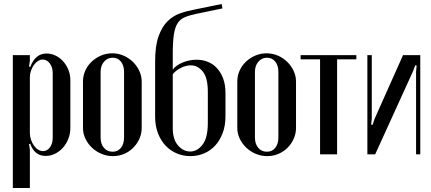

<svg xmlns="http://www.w3.org/2000/svg" viewBox="-20 -770 2152 958"><path d="M125 -438 131 -436Q156 -503 212 -503Q236 -503 257.5 -492.5Q279 -482 295.5 -463.5Q312 -445 321.5 -421Q331 -397 331 -370V-131Q331 -103 321 -77.5Q311 -52 294 -33Q277 -14 255 -3Q233 8 208 8Q152 8 131 -53L125 -51L129 -23V168H44V-495H129V-467ZM129 -107Q129 -89 134.5 -73Q140 -57 149 -44Q158 -31 170 -23.5Q182 -16 195 -16Q215 -16 229 -34.5Q243 -53 243 -82V-406Q243 -434 228.5 -453.5Q214 -473 193 -473Q181 -473 169.5 -465.5Q158 -458 149 -445.5Q140 -433 134.5 -417Q129 -401 129 -384Z M540 -504Q570 -504 596.5 -492.5Q623 -481 643 -461.5Q663 -442 675 -416.5Q687 -391 687 -363V-132Q687 -103 675.5 -77.5Q664 -52 644.5 -32.5Q625 -13 599 -2Q573 9 543 9Q513 9 486 -2.5Q459 -14 438.5 -33.5Q418 -53 406 -78.5Q394 -104 394 -132V-363Q394 -392 405.5 -417.5Q417 -443 437 -462Q457 -481 483.5 -492.5Q510 -504 540 -504ZM542 -482Q516 -482 499 -462Q482 -442 482 -411V-84Q482 -52 498.5 -32.5Q515 -13 542 -13Q568 -13 583.5 -32.5Q599 -52 599 -84V-411Q599 -443 583.5 -462.5Q568 -482 542 -482Z M754 -188V-462Q754 -541 771 -588.5Q788 -636 815.5 -663.5Q843 -691 879 -703.5Q915 -716 954 -723L1086 -750L1090 -728L960 -701Q926 -694 903 -684.5Q880 -675 866.5 -654.5Q853 -634 847.5 -597.5Q842 -561 842 -499V-423Q860 -446 893.5 -459Q927 -472 961 -472Q991 -472 1017 -461.5Q1043 -451 1062.5 -430Q1082 -409 1093.5 -378Q1105 -347 1105 -307V-189Q1105 -143 1091 -106Q1077 -69 1053.5 -43.5Q1030 -18 998 -4.5Q966 9 930 9Q894 9 862 -4.5Q830 -18 806 -43.5Q782 -69 768 -105.5Q754 -142 754 -188ZM842 -400V-131Q842 -74 868.5 -44Q895 -14 929 -14Q964 -14 990.5 -48Q1017 -82 1017 -157V-311Q1017 -383 991.5 -413.5Q966 -444 932 -444Q909 -444 884 -432Q859 -420 842 -400Z M1310 -504Q1340 -504 1366.5 -492.5Q1393 -481 1413 -461.5Q1433 -442 1445 -416.5Q1457 -391 1457 -363V-132Q1457 -103 1445.5 -77.5Q1434 -52 1414.5 -32.5Q1395 -13 1369 -2Q1343 9 1313 9Q1283 9 1256 -2.5Q1229 -14 1208.5 -33.5Q1188 -53 1176 -78.5Q1164 -104 1164 -132V-363Q1164 -392 1175.5 -417.5Q1187 -443 1207 -462Q1227 -481 1253.5 -492.5Q1280 -504 1310 -504ZM1312 -482Q1286 -482 1269 -462Q1252 -442 1252 -411V-84Q1252 -52 1268.5 -32.5Q1285 -13 1312 -13Q1338 -13 1353.5 -32.5Q1369 -52 1369 -84V-411Q1369 -443 1353.5 -462.5Q1338 -482 1312 -482Z M1758 -474H1662V0H1577V-474H1480V-495H1758Z M2077 -495V0H2056V-414L2059 -443L2052 -444L2041 -415L1852 0H1813V-495H1835V-178L1832 -148L1839 -147L1849 -177L1991 -495Z"/></svg>

Font: Moniqa SemBd Heading
Style: Regular
Weight: 600
Designer: Rajesh Rajput
Foundry: Rajesh Rajput
Version: Version 1.000